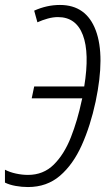

<svg xmlns="http://www.w3.org/2000/svg" viewBox="-28 -745 435 775"><path d="M85 10Q60 10 35 5.5Q10 1 -8 -8V-60Q11 -50 36 -44.5Q61 -39 85 -39Q147 -39 189 -80.5Q231 -122 258 -190.5Q285 -259 302 -340Q303 -344 304 -348H100L110 -396H312Q334 -531 306.5 -603.5Q279 -676 206 -676Q186 -676 164.5 -670Q143 -664 123 -655L110 -702Q161 -725 214 -725Q320 -725 358.5 -622.5Q397 -520 358 -335Q337 -237 302 -159Q267 -81 214 -35.5Q161 10 85 10Z"/></svg>

Font: Noto Sans ExtraCondensed Light
Style: Italic
Weight: 300
Width: 2
Italic angle: -12°
Designer: Monotype Design Team
Foundry: Monotype Imaging Inc.
Version: Version 2.013; ttfautohint (v1.8.4.7-5d5b)